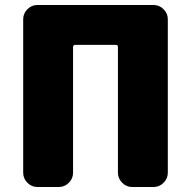

<svg xmlns="http://www.w3.org/2000/svg" viewBox="-20 -750 766 770"><path d="M596 -730Q619 -730 636 -713Q653 -696 653 -673V-57Q653 -34 636 -17Q619 0 596 0H510Q487 0 470 -17Q453 -34 453 -57V-561Q453 -570 445 -570H282Q273 -570 273 -561V-57Q273 -34 256 -17Q239 0 216 0H130Q107 0 90 -17Q73 -34 73 -57V-673Q73 -696 90 -713Q107 -730 130 -730Z"/></svg>

Font: Rounded Mplus 1c Black
Style: Regular
Weight: 900
Version: Version 1.059.20150529